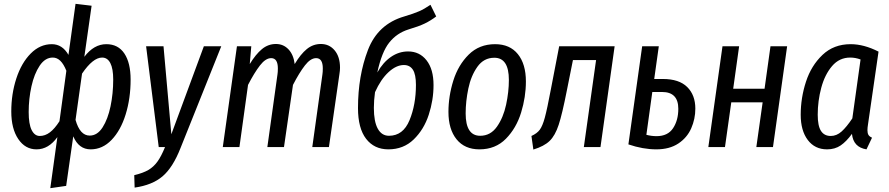

<svg xmlns="http://www.w3.org/2000/svg" viewBox="-20 -769 4651 1004"><path d="M280 -52Q234 12 171 12Q112 12 75.5 -42Q39 -96 39 -186Q39 -278 65.5 -359Q92 -440 140.5 -489Q189 -538 251 -538Q306 -538 338 -482L375 -749L459 -739L421 -472Q471 -538 536 -538Q598 -538 630.5 -489Q663 -440 663 -353Q663 -254 637 -170.5Q611 -87 563.5 -37.5Q516 12 454 12Q392 12 363 -56L326 203L243 215ZM291 -135 327 -399Q313 -434 295.5 -451Q278 -468 256 -468Q216 -468 187.5 -425.5Q159 -383 144.5 -317.5Q130 -252 130 -183Q130 -120 145.5 -89Q161 -58 188 -58Q216 -58 241 -77Q266 -96 291 -135ZM572 -353Q572 -410 557 -439Q542 -468 514 -468Q466 -468 409 -384L375 -142Q398 -60 449 -60Q489 -60 516.5 -103Q544 -146 558 -213Q572 -280 572 -353Z M924 5Q884 107 830 153Q776 199 684 212L682 147Q728 136 755.5 120Q783 104 803 76.5Q823 49 843 0H810L744 -527H835L876 -67L1046 -527H1137Z M1758 -415Q1758 -400 1755 -382L1700 0H1613L1666 -380Q1668 -392 1668 -411Q1668 -465 1633 -465Q1604 -465 1574.5 -427Q1545 -389 1512 -325L1465 0H1378L1431 -380Q1433 -392 1433 -411Q1433 -465 1398 -465Q1369 -465 1339.5 -427Q1310 -389 1277 -325L1232 0H1145L1219 -527H1294L1286 -434Q1317 -485 1349.5 -512Q1382 -539 1423 -539Q1462 -539 1488.5 -511Q1515 -483 1521 -434Q1552 -486 1584.5 -512.5Q1617 -539 1658 -539Q1702 -539 1730 -505.5Q1758 -472 1758 -415Z M2247 -324Q2247 -246 2222 -169Q2197 -92 2143.5 -40Q2090 12 2011 12Q1937 12 1894.5 -43Q1852 -98 1852 -204Q1852 -372 1904 -507.5Q1956 -643 2094 -683Q2144 -698 2171.5 -710Q2199 -722 2231 -744L2261 -683Q2232 -661 2201 -646Q2170 -631 2116 -615Q2055 -596 2015.5 -546.5Q1976 -497 1953 -390Q1983 -443 2024.5 -471.5Q2066 -500 2114 -500Q2174 -500 2210.5 -453.5Q2247 -407 2247 -324ZM2155 -325Q2155 -380 2139 -404.5Q2123 -429 2092 -429Q2052 -429 2011.5 -391.5Q1971 -354 1941 -287Q1935 -244 1935 -205Q1935 -133 1955.5 -96Q1976 -59 2014 -59Q2088 -59 2121.5 -140.5Q2155 -222 2155 -325Z M2325 -184Q2325 -266 2350.5 -347.5Q2376 -429 2431 -483.5Q2486 -538 2569 -538Q2646 -538 2688 -486Q2730 -434 2730 -343Q2730 -262 2705 -180.5Q2680 -99 2625.5 -43.5Q2571 12 2487 12Q2410 12 2367.5 -40.5Q2325 -93 2325 -184ZM2641 -351Q2641 -467 2565 -467Q2510 -467 2476.5 -420Q2443 -373 2429 -306Q2415 -239 2415 -176Q2415 -59 2491 -59Q2545 -59 2578.5 -106.5Q2612 -154 2626.5 -221.5Q2641 -289 2641 -351Z M3120 0H3033L3097 -455H2976L2944 -295Q2920 -173 2901.5 -116.5Q2883 -60 2854 -32Q2825 -4 2769 13L2759 -58Q2788 -71 2802.5 -90.5Q2817 -110 2829 -154Q2841 -198 2861 -304L2904 -527H3194Z M3616 -201Q3616 -147 3594.5 -98Q3573 -49 3527 -18.5Q3481 12 3412 12Q3342 12 3266 -14L3338 -527H3425L3401 -356H3446Q3531 -356 3573.5 -314Q3616 -272 3616 -201ZM3527 -200Q3527 -288 3442 -288H3391L3360 -64Q3387 -57 3413 -57Q3472 -57 3499.5 -98.5Q3527 -140 3527 -200Z M3968 -234H3804L3771 0H3684L3758 -527H3845L3814 -305H3978L4009 -527H4096L4022 0H3935Z M4574 -499 4519 -119Q4516 -101 4516 -88Q4516 -73 4521 -64Q4526 -55 4540 -49L4511 12Q4442 1 4435 -69Q4406 -29 4376 -8.5Q4346 12 4305 12Q4241 12 4204 -37Q4167 -86 4167 -169Q4167 -257 4194.5 -341.5Q4222 -426 4281 -482Q4340 -538 4428 -538Q4498 -538 4574 -499ZM4256 -169Q4256 -111 4273 -84.5Q4290 -58 4324 -58Q4355 -58 4381 -81.5Q4407 -105 4437 -150L4480 -458Q4453 -468 4426 -468Q4369 -468 4331 -423.5Q4293 -379 4274.5 -310Q4256 -241 4256 -169Z"/></svg>

Font: Fira Sans Compressed
Style: Italic
Weight: 400
Width: 1
Italic angle: -8°
Designer: bBox Type GmbH & Carrois Corporate GbR & Edenspiekermann AG
Foundry: bBox Type GmbH & Carrois Corporate GbR & Edenspiekermann AG
Version: Version 4.301